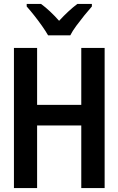

<svg xmlns="http://www.w3.org/2000/svg" viewBox="-20 -958 603 978"><path d="M51 0V-714H169V-424H394V-714H513V0H394V-319H169V0ZM225 -778Q213 -799 194 -826Q175 -853 154 -879.5Q133 -906 116 -925V-938H189Q211 -922 234.5 -900Q258 -878 281 -852Q329 -904 374 -938H448V-925Q431 -906 410 -880Q389 -854 369 -827Q349 -800 338 -778Z"/></svg>

Font: Noto Sans Mono SemiCondensed SemiBold
Style: Regular
Weight: 600
Width: 4
Designer: Monotype Design Team
Foundry: Monotype Imaging Inc.
Version: Version 2.014; ttfautohint (v1.8.4.7-5d5b)